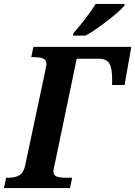

<svg xmlns="http://www.w3.org/2000/svg" viewBox="-41 -951 684 971"><path d="M-10 -52H2Q35 -52 56.5 -64.5Q78 -77 86 -113L189 -598Q190 -606 192 -613.5Q194 -621 194 -628Q194 -648 177.5 -655Q161 -662 129 -662H117L128 -714H623L589 -521H526V-555Q526 -607 511.5 -630.5Q497 -654 459 -654H347L239 -136Q229 -96 229 -85Q229 -65 245 -58.5Q261 -52 294 -52H324L313 0H-21ZM331 -784Q357 -813 389 -854.5Q421 -896 443 -931H590L587 -921Q563 -893 501 -845Q439 -797 392 -771H328Z"/></svg>

Font: Noto Serif Narrow
Style: Bold Italic
Weight: 700
Width: 4
Italic angle: -12°
Designer: Monotype Design Team
Foundry: Monotype Imaging Inc.
Version: Version 1.001